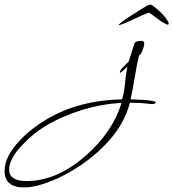

<svg xmlns="http://www.w3.org/2000/svg" viewBox="-481 -446 759 841"><path d="M-375 375Q-461 375 -461 303Q-461 240 -395 170Q-370 143 -340 119.5Q-310 96 -276 76Q-135 -7 54 -11Q58 -24 61.5 -42.5Q65 -61 67 -84Q69 -108 72 -125.5Q75 -143 77 -153Q48 -127 45 -127Q44 -127 44 -129Q44 -138 60 -154Q72 -165 83 -177L108 -256Q114 -267 136 -267Q151 -267 151 -257Q151 -245 143.5 -226Q136 -207 128 -203Q124 -187 119 -162.5Q114 -138 109 -106Q98 -40 91 -11Q121 -10 146 -8.5Q171 -7 191 -3Q201 -2 201 2Q201 10 183 10Q182 10 178 9.5Q174 9 166 8Q149 6 129.5 5Q110 4 88 4Q61 110 -33 201Q-115 281 -226 334Q-316 375 -375 375ZM-364 347Q-233 347 -108 238Q12 134 51 5Q-28 8 -120 35Q-212 64 -280 105Q-307 121 -332.5 141.5Q-358 162 -381 187Q-441 248 -441 297Q-441 347 -364 347ZM39 -337Q39 -339 54.5 -351Q70 -363 83 -371Q97 -380 117 -393Q137 -406 154 -416Q171 -426 177 -426Q182 -426 194.5 -416.5Q207 -407 220.5 -394Q234 -381 243 -370Q247 -365 252.5 -356Q258 -347 258 -344Q258 -335 248 -339.5Q238 -344 223 -354L191 -377Q187 -381 181.5 -384Q176 -387 171 -391Q161 -387 152.5 -383.5Q144 -380 137 -377L87 -354Q39 -332 39 -337Z"/></svg>

Font: Love Light
Style: Regular
Weight: 400
Designer: Robert E. Leuschke
Foundry: Robert E. Leuschke
Version: Version 1.010; ttfautohint (v1.8.3)